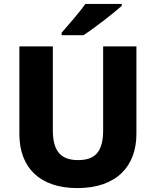

<svg xmlns="http://www.w3.org/2000/svg" viewBox="-20 -951 796 981"><path d="M602 -921V-931H416C385 -886 327 -821 295 -784V-771H406C459 -805 560 -883 602 -921ZM677 -267V-714H507V-286C507 -179 469 -133 379 -133C294 -133 250 -175 250 -285V-714H79V-266C79 -95 183 10 375 10C578 10 677 -104 677 -267Z"/></svg>

Font: Noto Sans Arabic ExtBd
Style: Regular
Weight: 800
Designer: Monotype Design Team, Nadine Chahine, Nizar Qandah and Khaled Hosny
Foundry: Monotype Imaging Inc.
Version: Version 2.012